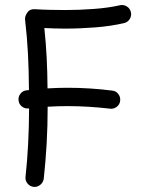

<svg xmlns="http://www.w3.org/2000/svg" viewBox="-20 -710 593 767"><path d="M54.2 -308.6Q52.2 -323.2 61.5 -335.4Q70.8 -347.7 85.9 -349.1Q90.8 -349.6 95.7 -350.1Q95.2 -426.3 91.8 -493.4Q88.4 -560.5 80.1 -632.3Q78.6 -643.6 88.4 -658.9Q98.1 -674.3 118.2 -673.3Q148.4 -671.4 179 -670.7Q209.5 -669.9 239.7 -669.9Q296.4 -669.9 355 -674.3Q413.6 -678.7 459 -689Q473.6 -692.4 486.6 -684.3Q499.5 -676.3 502.9 -661.6Q506.3 -647 498.3 -634Q490.2 -621.1 475.6 -617.7Q422.9 -605.5 361.1 -600.6Q299.3 -595.7 239.7 -595.7Q218.8 -595.7 198 -596.4Q177.2 -597.2 157.2 -598.1Q163.6 -537.1 166.5 -478.8Q169.4 -420.4 169.9 -356.9Q210.4 -359.4 251 -359.4Q338.4 -359.4 428.2 -348.1Q443.4 -346.7 452.6 -334.5Q461.9 -322.3 460 -307.6Q458.5 -292.5 446.3 -283.2Q434.1 -273.9 419.4 -275.9Q377.4 -280.8 335.2 -283.4Q293 -286.1 251 -286.1Q211.9 -286.1 170.4 -283.7Q170.4 -207.5 166.3 -135Q162.1 -62.5 154.8 3.9Q152.8 18.6 140.9 28.3Q128.9 38.1 114.3 36.6Q99.1 34.7 89.6 22.7Q80.1 10.7 82 -3.9Q95.7 -129.9 96.2 -276.9Q95.7 -276.9 94.7 -276.9Q80.1 -274.9 67.9 -284.2Q55.7 -293.5 54.2 -308.6Z"/></svg>

Font: Mikhak Regular
Style: Regular
Weight: 400
Designer: Amin Abedi
Version: Version 3.3